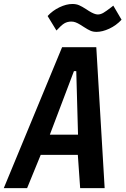

<svg xmlns="http://www.w3.org/2000/svg" viewBox="-28 -968 648 988"><path d="M291.5 -725H467.5L510.5 0H384.5L372.5 -171H181.5L111.5 0H-8.5ZM373.5 -275 364.5 -602H352.5L228.5 -275ZM404.5 -828.5 386.5 -840Q371 -849.5 360.5 -853.2Q350 -857 339 -857Q319 -857 303.2 -847.8Q287.5 -838.5 262.5 -811L217 -885.5Q242.5 -913.5 278 -930.5Q313.5 -947.5 344.5 -947.5Q364.5 -947.5 379.2 -941Q394 -934.5 415 -921L429.5 -911.5Q458.5 -893.5 475 -893.5Q489.5 -893.5 504 -902Q518.5 -910.5 545 -931L555 -939L597.5 -866.5Q570 -837 534.5 -820.5Q499 -804 469 -804Q451 -804 437.8 -809.8Q424.5 -815.5 404.5 -828.5Z"/></svg>

Font: JuliaMono BoldItalic
Style: Regular
Weight: 700
Italic angle: -9°
Monospace: yes
Designer: cormullion
Foundry: corm
Version: Version 0.049; ttfautohint (v1.8.4)